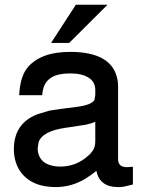

<svg xmlns="http://www.w3.org/2000/svg" viewBox="-20 -754 596 797"><path d="M531.7 -61.5V11.7Q496.6 21.5 478.5 22.5H468.8Q394.5 22.5 379.9 -44.4V-44.9Q368.7 -35.2 357.4 -27.3Q346.2 -19.5 335 -12.7H335.4Q307.1 4.4 276.4 13.4Q245.6 22.5 211.9 22.5Q101.1 22.5 57.1 -53.7Q47.4 -71.8 42.5 -91.8Q37.6 -111.8 37.6 -135.3Q37.6 -239.7 131.8 -278.3L143.1 -282.2L176.3 -292Q178.7 -293 181.6 -293.7Q184.6 -294.4 187.5 -294.9L195.3 -296.4Q210 -298.8 235.1 -302.2Q260.3 -305.7 296.4 -310.1Q361.3 -317.9 372.6 -340.3V-342.8L375.5 -358.9V-380.4Q375.5 -408.2 356.7 -425Q337.9 -441.9 302.7 -447.3Q294.9 -448.2 285.9 -448.7Q276.9 -449.2 268.6 -449.2Q173.8 -449.2 158.7 -382.3Q157.7 -377.4 156.7 -372.1Q155.8 -366.7 155.3 -358.9H59.6Q63.5 -439 97.2 -477.1Q125 -507.8 168 -523.2Q210.9 -538.6 271.5 -538.6Q449.2 -538.6 468.3 -419.4V-419.9Q469.2 -414.1 469.7 -407.5Q470.2 -400.9 470.2 -392.6V-92.8Q470.2 -60.1 506.8 -60.1H508.8Q510.7 -60.1 513.2 -60.3Q515.6 -60.5 519 -61ZM375.5 -248.5Q367.2 -245.1 357.7 -241.9Q348.1 -238.8 336.4 -236.3L252.9 -223.6Q154.8 -210 139.6 -162.1L140.1 -163.1Q139.2 -156.2 138.2 -150.1Q137.2 -144 136.2 -137.2Q137.2 -109.4 151.9 -91.3Q166.5 -73.2 195.8 -66.4Q210.4 -62.5 229.5 -62.5Q296.4 -62.5 345.2 -106.9Q351.6 -111.8 356.2 -117.4Q360.8 -123 364.7 -128.4V-127.9Q375.5 -143.1 375.5 -167.5ZM294.9 -734.4H426.3L267.1 -575.7H191.9Z"/></svg>

Font: SolaimanLipi
Style: Bold
Weight: 700
Designer: Solaiman Karim
Foundry: Al Mamun Sumon
Version: Version 2.000